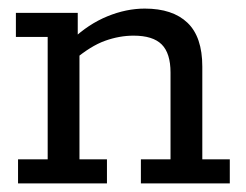

<svg xmlns="http://www.w3.org/2000/svg" viewBox="-20 -427 572 447"><path d="M22 0V-56H91V-341H17V-397H161V-339L148 -335Q186 -371 230 -389Q274 -407 317 -407Q382 -407 416.5 -374Q451 -341 451 -272V-56H515V0H308V-56H377V-258Q377 -303 356.5 -323.5Q336 -344 291 -344Q258 -344 224.5 -332Q191 -320 152 -287L165 -315V-56H229V0Z"/></svg>

Font: Rokkitt
Style: Regular
Weight: 400
Designer: Vernon Adams
Foundry: Vernon Adams
Version: Version 3.103